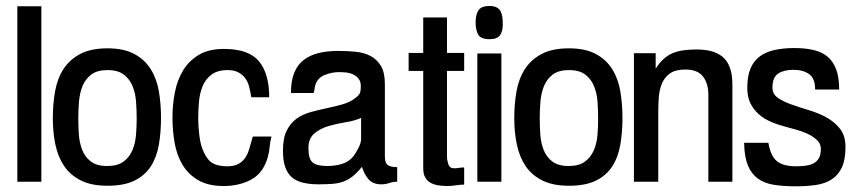

<svg xmlns="http://www.w3.org/2000/svg" viewBox="-20 -620 2904 655"><path d="M121.1 0H39.1V-598.6H121.1Z M529.3 -217.8Q529.3 -168.9 522 -126.5Q514.6 -84 494.6 -52.7Q474.6 -21.5 439 -3.9Q403.3 13.7 346.7 13.7Q292 13.7 255.9 -4.4Q219.7 -22.5 198.7 -53.7Q177.7 -85 168.9 -127Q160.2 -168.9 160.2 -216.8Q160.2 -265.6 168 -309.1Q175.8 -352.5 196.8 -384.8Q217.8 -417 253.9 -436Q290 -455.1 346.7 -455.1Q402.3 -455.1 438 -436Q473.6 -417 494.1 -384.3Q514.6 -351.6 522 -308.6Q529.3 -265.6 529.3 -217.8ZM446.3 -213.9Q446.3 -241.2 444.3 -271Q442.4 -300.8 432.6 -325.2Q422.9 -349.6 402.8 -365.2Q382.8 -380.9 346.7 -380.9Q311.5 -380.9 291.5 -365.7Q271.5 -350.6 261.7 -326.7Q252 -302.7 249.5 -273.9Q247.1 -245.1 247.1 -217.8Q247.1 -190.4 249 -161.6Q251 -132.8 260.3 -108.9Q269.5 -85 289.6 -69.3Q309.6 -53.7 345.7 -53.7Q380.9 -53.7 400.9 -68.4Q420.9 -83 431.2 -106.4Q441.4 -129.9 443.8 -158.2Q446.3 -186.5 446.3 -213.9Z M906.2 -154.3Q901.4 -136.7 899.9 -119.1Q898.4 -101.6 893.6 -84Q877.9 -29.3 836.9 -7.3Q795.9 14.6 743.2 14.6Q690.4 14.6 656.2 -5.4Q622.1 -25.4 602.5 -58.1Q583 -90.8 575.7 -132.8Q568.4 -174.8 568.4 -219.7Q568.4 -263.7 576.7 -305.7Q585 -347.7 605 -380.4Q625 -413.1 658.7 -433.1Q692.4 -453.1 744.1 -453.1Q828.1 -453.1 863.3 -411.1Q898.4 -369.1 898.4 -288.1H836.9V-290Q834 -308.6 829.6 -325.2Q825.2 -341.8 815.9 -354Q806.6 -366.2 792.5 -373.5Q778.3 -380.9 756.8 -380.9Q721.7 -380.9 701.2 -365.2Q680.7 -349.6 670.9 -325.2Q661.1 -300.8 658.7 -272Q656.2 -243.2 656.2 -215.8Q656.2 -189.5 660.2 -156.7Q664.1 -124 675.8 -99.6Q688.5 -72.3 707 -62.5Q725.6 -52.7 754.9 -52.7Q779.3 -52.7 793.9 -61Q808.6 -69.3 817.4 -83Q826.2 -96.7 831.1 -114.7Q835.9 -132.8 841.8 -152.3Q841.8 -153.3 842.8 -154.3Z M1335 0Q1321.3 0 1308.1 4.4Q1294.9 8.8 1281.2 8.8Q1252 8.8 1237.3 -8.3Q1222.7 -25.4 1214.8 -50.8Q1198.2 -30.3 1182.6 -18.1Q1167 -5.9 1149.9 0Q1132.8 5.9 1112.8 7.3Q1092.8 8.8 1067.4 8.8Q1035.2 8.8 1012.2 2.9Q989.3 -2.9 974.6 -16.1Q960 -29.3 952.6 -51.3Q945.3 -73.2 945.3 -106.4Q945.3 -149.4 958.5 -175.3Q971.7 -201.2 992.7 -215.8Q1013.7 -230.5 1040.5 -237.8Q1067.4 -245.1 1095.2 -251Q1123 -256.8 1148.9 -264.2Q1174.8 -271.5 1194.3 -287.1Q1206.1 -296.9 1208.5 -304.2Q1210.9 -311.5 1210.9 -326.2Q1210.9 -341.8 1203.6 -351.1Q1196.3 -360.4 1185.5 -365.7Q1174.8 -371.1 1161.6 -372.6Q1148.4 -374 1135.7 -374Q1113.3 -374 1088.9 -364.7Q1064.5 -355.5 1056.6 -332Q1053.7 -324.2 1053.2 -317.4Q1052.7 -310.5 1049.8 -302.7H972.7V-305.7Q972.7 -344.7 983.9 -372.1Q995.1 -399.4 1016.1 -415.5Q1037.1 -431.6 1066.9 -439Q1096.7 -446.3 1132.8 -446.3Q1165 -446.3 1193.8 -443.4Q1222.7 -440.4 1244.6 -428.7Q1266.6 -417 1279.8 -394.5Q1293 -372.1 1293 -333V-86.9Q1293 -63.5 1303.2 -56.6Q1313.5 -49.8 1335 -49.8ZM1211.9 -146.5V-217.8Q1190.4 -208 1159.7 -203.1Q1128.9 -198.2 1100.6 -189.9Q1072.3 -181.6 1052.2 -164.6Q1032.2 -147.5 1032.2 -114.3Q1032.2 -77.1 1046.9 -65.4Q1061.5 -53.7 1096.7 -53.7Q1122.1 -53.7 1146 -60.5Q1169.9 -67.4 1186.5 -87.9Q1194.3 -98.6 1203.1 -115.7Q1211.9 -132.8 1211.9 -146.5Z M1563.5 9.8Q1549.8 9.8 1535.2 12.2Q1520.5 14.6 1506.8 14.6Q1490.2 14.6 1475.1 12.2Q1460 9.8 1448.7 3.4Q1437.5 -2.9 1430.7 -14.6Q1423.8 -26.4 1423.8 -45.9V-377.9H1374V-439.5H1423.8V-560.5H1504.9V-439.5H1563.5V-377.9H1504.9V-85.9Q1504.9 -74.2 1509.3 -60.1Q1513.7 -45.9 1529.3 -45.9Q1538.1 -45.9 1546.4 -47.4Q1554.7 -48.8 1563.5 -48.8Z M1695.3 -537.1Q1695.3 -512.7 1685.5 -499.5Q1675.8 -486.3 1650.4 -486.3Q1620.1 -486.3 1611.3 -502Q1602.5 -517.6 1602.5 -543.9Q1602.5 -570.3 1612.3 -585Q1622.1 -599.6 1650.4 -599.6Q1665 -599.6 1674.3 -594.7Q1683.6 -589.8 1688 -581.1Q1692.4 -572.3 1693.8 -561Q1695.3 -549.8 1695.3 -537.1ZM1690.4 0H1608.4V-437.5H1690.4Z M2103.5 -217.8Q2103.5 -168.9 2096.2 -126.5Q2088.9 -84 2068.8 -52.7Q2048.8 -21.5 2013.2 -3.9Q1977.5 13.7 1920.9 13.7Q1866.2 13.7 1830.1 -4.4Q1793.9 -22.5 1772.9 -53.7Q1752 -85 1743.2 -127Q1734.4 -168.9 1734.4 -216.8Q1734.4 -265.6 1742.2 -309.1Q1750 -352.5 1771 -384.8Q1792 -417 1828.1 -436Q1864.3 -455.1 1920.9 -455.1Q1976.6 -455.1 2012.2 -436Q2047.9 -417 2068.4 -384.3Q2088.9 -351.6 2096.2 -308.6Q2103.5 -265.6 2103.5 -217.8ZM2020.5 -213.9Q2020.5 -241.2 2018.6 -271Q2016.6 -300.8 2006.8 -325.2Q1997.1 -349.6 1977.1 -365.2Q1957 -380.9 1920.9 -380.9Q1885.7 -380.9 1865.7 -365.7Q1845.7 -350.6 1835.9 -326.7Q1826.2 -302.7 1823.7 -273.9Q1821.3 -245.1 1821.3 -217.8Q1821.3 -190.4 1823.2 -161.6Q1825.2 -132.8 1834.5 -108.9Q1843.8 -85 1863.8 -69.3Q1883.8 -53.7 1919.9 -53.7Q1955.1 -53.7 1975.1 -68.4Q1995.1 -83 2005.4 -106.4Q2015.6 -129.9 2018.1 -158.2Q2020.5 -186.5 2020.5 -213.9Z M2478.5 0H2396.5V-296.9Q2396.5 -335.9 2377.9 -359.4Q2359.4 -382.8 2318.4 -382.8Q2284.2 -382.8 2265.6 -369.6Q2247.1 -356.4 2238.3 -335.4Q2229.5 -314.5 2227.5 -288.6Q2225.6 -262.7 2225.6 -236.3V0H2142.6V-438.5H2216.8V-385.7Q2230.5 -407.2 2245.1 -419.9Q2259.8 -432.6 2276.9 -439.5Q2293.9 -446.3 2314 -448.7Q2334 -451.2 2357.4 -451.2Q2418.9 -451.2 2448.7 -422.9Q2478.5 -394.5 2478.5 -332Z M2864.3 -119.1Q2864.3 -75.2 2852.1 -48.8Q2839.8 -22.5 2816.9 -7.8Q2793.9 6.8 2762.7 11.2Q2731.4 15.6 2693.4 15.6Q2651.4 15.6 2619.1 10.3Q2586.9 4.9 2564.9 -11.2Q2543 -27.3 2531.2 -56.2Q2519.5 -85 2518.6 -130.9L2517.6 -132.8H2601.6V-130.9Q2609.4 -86.9 2630.9 -69.8Q2652.3 -52.7 2696.3 -52.7Q2712.9 -52.7 2728 -54.7Q2743.2 -56.6 2754.9 -62.5Q2766.6 -68.4 2773.4 -80.1Q2780.3 -91.8 2780.3 -112.3Q2780.3 -129.9 2766.6 -142.6Q2752.9 -155.3 2733.9 -164.1Q2714.8 -172.9 2694.3 -178.2Q2673.8 -183.6 2660.2 -187.5Q2633.8 -194.3 2609.9 -204.6Q2585.9 -214.8 2568.4 -230.5Q2550.8 -246.1 2540 -267.6Q2529.3 -289.1 2529.3 -320.3Q2529.3 -360.4 2540.5 -386.7Q2551.8 -413.1 2572.8 -428.2Q2593.8 -443.4 2623.5 -449.7Q2653.3 -456.1 2689.5 -456.1Q2727.5 -456.1 2756.3 -449.2Q2785.2 -442.4 2804.2 -425.8Q2823.2 -409.2 2833 -382.3Q2842.8 -355.5 2842.8 -314.5H2760.7V-316.4Q2760.7 -352.5 2740.2 -367.2Q2719.7 -381.8 2686.5 -381.8Q2654.3 -381.8 2634.8 -369.1Q2615.2 -356.4 2615.2 -321.3Q2615.2 -298.8 2633.8 -286.1Q2652.3 -273.4 2679.7 -263.7Q2707 -253.9 2739.7 -244.1Q2772.5 -234.4 2799.8 -219.2Q2827.1 -204.1 2845.7 -180.7Q2864.3 -157.2 2864.3 -119.1Z"/></svg>

Font: RIT TN Joy
Style: Bold
Weight: 700
Designer: Hussain K H
Foundry: Rachana Institute of Typography
Version: 1.6.2